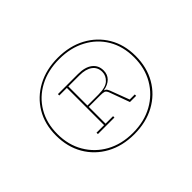

<svg xmlns="http://www.w3.org/2000/svg" viewBox="-99 -969 788 788"><g transform="rotate(-45 295.0 -575.0)"><path d="M295 -797Q363.5 -797 415.5 -769Q467.5 -741 497 -691.5Q526.5 -642 526.5 -576.5Q526.5 -510.5 497.5 -460Q468.5 -409.5 416.2 -381Q364 -352.5 295 -352.5Q227 -352.5 174.8 -381Q122.5 -409.5 93.2 -460Q64 -510.5 64 -576.5Q64 -642 93.5 -691.5Q123 -741 175.2 -769Q227.5 -797 295 -797ZM295.5 -360.5Q361 -360.5 411.2 -388.2Q461.5 -416 489.8 -464.8Q518 -513.5 518 -576.5Q518 -640 489.8 -687.8Q461.5 -735.5 411.2 -762.2Q361 -789 295.5 -789Q229.5 -789 179.2 -762.2Q129 -735.5 100.8 -687.8Q72.5 -640 72.5 -576.5Q72.5 -513.5 101 -464.8Q129.5 -416 179.5 -388.2Q229.5 -360.5 295.5 -360.5ZM268.5 -691H306.5Q347 -691 369.2 -674Q391.5 -657 391.5 -627Q391.5 -603.5 376.5 -588.5Q361.5 -573.5 335.5 -569V-567L303.5 -564.5H240.5V-572H306Q348.5 -572 366 -588.5Q383.5 -605 383.5 -626.5Q383.5 -653.5 363.5 -668.2Q343.5 -683 306.5 -683H268.5ZM382.5 -467H412V-459H376L343.5 -548Q338.5 -560 331.5 -562.2Q324.5 -564.5 309.5 -564.5H299.5L328 -569.5Q336.5 -568 341.5 -564.8Q346.5 -561.5 351 -550.5ZM242.5 -467H286V-459H190V-467H234V-683H190V-691H284.5V-683H242.5Z"/></g></svg>

Font: Hepta Slab ExtraLight Thin
Style: Regular
Weight: 250
Version: Version 1.102